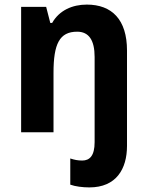

<svg xmlns="http://www.w3.org/2000/svg" viewBox="-20 -669 642 836"><path d="M369 147C486 147 533 67 533 -34V-449C533 -584 467 -649 358 -649C295 -649 238 -624 207 -569H199L181 -639H72V-93H213V-352C213 -478 239 -531 316 -531C367 -531 392 -494 392 -421V-50C392 10 370 30 338 30C319 30 304 27 286 21V135C308 143 340 147 369 147Z"/></svg>

Font: Noto Sans Kannada UI SemiCondensed
Style: Bold
Weight: 700
Width: 4
Designer: Jelle Bosma - Monotype Design Team
Foundry: Monotype Imaging Inc.
Version: Version 2.005